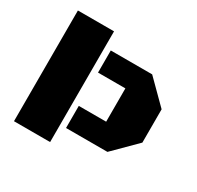

<svg xmlns="http://www.w3.org/2000/svg" viewBox="-141 -811 998 973"><g transform="rotate(30 357.5 -324.0)"><path d="M50.8 0V-647.9H262.2V0ZM296.4 -102.1V-231.4H456.5V-426.3H296.4V-555.7H538.6L668.5 -426.3V-231.4L538.6 -102.1Z"/></g></svg>

Font: Black Ops One
Style: Regular
Weight: 400
Designer: James Grieshaber, Eben Sorkin
Foundry: Sorkin Type Co.
Version: Version 1.004; ttfautohint (v1.8.4.7-5d5b)